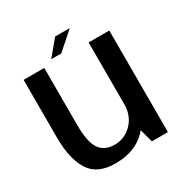

<svg xmlns="http://www.w3.org/2000/svg" viewBox="-164 -834 932 970"><g transform="rotate(-30 302.0 -349.0)"><path d="M448.5 0H542V-592.5H421.5V-98.5ZM163 -593H42.5V-257Q42.5 -134.5 85 -64.8Q127.5 5 235 5Q349.5 5 415.2 -63Q481 -131 481 -205L422 -236Q422 -166.5 380 -122.8Q338 -79 278 -79Q219.5 -79 191.2 -119.5Q163 -160 163 -262ZM215.5 -613.5H274L375.5 -703H290Z"/></g></svg>

Font: Anybody UltraCondensed Thin Medium
Style: Regular
Weight: 500
Version: Version 1.111